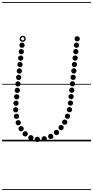

<svg xmlns="http://www.w3.org/2000/svg" viewBox="-25 -1349 888 1832"><path d="M185 -892.5Q174.5 -892.5 167.2 -899.8Q160 -907 160 -917.5Q160 -928 167.2 -935.2Q174.5 -942.5 185 -942.5Q195.5 -942.5 202.8 -935.2Q210 -928 210 -917.5Q210 -907 202.8 -899.8Q195.5 -892.5 185 -892.5ZM178.5 -831Q168 -831 160.8 -838.2Q153.5 -845.5 153.5 -856Q153.5 -866.5 160.8 -873.8Q168 -881 178.5 -881Q189 -881 196.2 -873.8Q203.5 -866.5 203.5 -856Q203.5 -845.5 196.2 -838.2Q189 -831 178.5 -831ZM172.5 -769.5Q162 -769.5 154.8 -776.8Q147.5 -784 147.5 -794.5Q147.5 -805 154.8 -812.2Q162 -819.5 172.5 -819.5Q183 -819.5 190.2 -812.2Q197.5 -805 197.5 -794.5Q197.5 -784 190.2 -776.8Q183 -769.5 172.5 -769.5ZM166 -708Q155.5 -708 148.2 -715.2Q141 -722.5 141 -733Q141 -743.5 148.2 -750.8Q155.5 -758 166 -758Q176.5 -758 183.8 -750.8Q191 -743.5 191 -733Q191 -722.5 183.8 -715.2Q176.5 -708 166 -708ZM159.5 -646.5Q149 -646.5 141.8 -653.8Q134.5 -661 134.5 -671.5Q134.5 -682 141.8 -689.2Q149 -696.5 159.5 -696.5Q170 -696.5 177.2 -689.2Q184.5 -682 184.5 -671.5Q184.5 -661 177.2 -653.8Q170 -646.5 159.5 -646.5ZM153 -585Q142.5 -585 135.2 -592.2Q128 -599.5 128 -610Q128 -620.5 135.2 -627.8Q142.5 -635 153 -635Q163.5 -635 170.8 -627.8Q178 -620.5 178 -610Q178 -599.5 170.8 -592.2Q163.5 -585 153 -585ZM146.5 -523.5Q136 -523.5 128.8 -530.8Q121.5 -538 121.5 -548.5Q121.5 -559 128.8 -566.2Q136 -573.5 146.5 -573.5Q157 -573.5 164.2 -566.2Q171.5 -559 171.5 -548.5Q171.5 -538 164.2 -530.8Q157 -523.5 146.5 -523.5ZM140 -462Q129.5 -462 122.2 -469.2Q115 -476.5 115 -487Q115 -497.5 122.2 -504.8Q129.5 -512 140 -512Q150.5 -512 157.8 -504.8Q165 -497.5 165 -487Q165 -476.5 157.8 -469.2Q150.5 -462 140 -462ZM134 -400.5Q123.5 -400.5 116.2 -407.8Q109 -415 109 -425.5Q109 -436 116.2 -443.2Q123.5 -450.5 134 -450.5Q144.5 -450.5 151.8 -443.2Q159 -436 159 -425.5Q159 -415 151.8 -407.8Q144.5 -400.5 134 -400.5ZM127.5 -339Q117 -339 109.8 -346.2Q102.5 -353.5 102.5 -364Q102.5 -374.5 109.8 -381.8Q117 -389 127.5 -389Q138 -389 145.2 -381.8Q152.5 -374.5 152.5 -364Q152.5 -353.5 145.2 -346.2Q138 -339 127.5 -339ZM125 -276.5Q114.5 -276.5 107.2 -283.8Q100 -291 100 -301.5Q100 -312 107.2 -319.2Q114.5 -326.5 125 -326.5Q135.5 -326.5 142.8 -319.2Q150 -312 150 -301.5Q150 -291 142.8 -283.8Q135.5 -276.5 125 -276.5ZM132 -214Q121.5 -214 114.2 -221.2Q107 -228.5 107 -239Q107 -249.5 114.2 -256.8Q121.5 -264 132 -264Q142.5 -264 149.8 -256.8Q157 -249.5 157 -239Q157 -228.5 149.8 -221.2Q142.5 -214 132 -214ZM149 -153Q138.5 -153 131.2 -160.2Q124 -167.5 124 -178Q124 -188.5 131.2 -195.8Q138.5 -203 149 -203Q159.5 -203 166.8 -195.8Q174 -188.5 174 -178Q174 -167.5 166.8 -160.2Q159.5 -153 149 -153ZM176.5 -96.5Q166 -96.5 158.8 -103.8Q151.5 -111 151.5 -121.5Q151.5 -132 158.8 -139.2Q166 -146.5 176.5 -146.5Q187 -146.5 194.2 -139.2Q201.5 -132 201.5 -121.5Q201.5 -111 194.2 -103.8Q187 -96.5 176.5 -96.5ZM215.5 -47Q205 -47 197.8 -54.2Q190.5 -61.5 190.5 -72Q190.5 -82.5 197.8 -89.8Q205 -97 215.5 -97Q226 -97 233.2 -89.8Q240.5 -82.5 240.5 -72Q240.5 -61.5 233.2 -54.2Q226 -47 215.5 -47ZM269.5 -10Q259 -10 251.8 -17.2Q244.5 -24.5 244.5 -35Q244.5 -45.5 251.8 -52.8Q259 -60 269.5 -60Q280 -60 287.2 -52.8Q294.5 -45.5 294.5 -35Q294.5 -24.5 287.2 -17.2Q280 -10 269.5 -10ZM332 6Q321.5 6 314.2 -1.2Q307 -8.5 307 -19Q307 -29.5 314.2 -36.8Q321.5 -44 332 -44Q342.5 -44 349.8 -36.8Q357 -29.5 357 -19Q357 -8.5 349.8 -1.2Q342.5 6 332 6ZM397 0.5Q386.5 0.5 379.2 -6.8Q372 -14 372 -24.5Q372 -35 379.2 -42.2Q386.5 -49.5 397 -49.5Q407.5 -49.5 414.8 -42.2Q422 -35 422 -24.5Q422 -14 414.8 -6.8Q407.5 0.5 397 0.5ZM459 -22.5Q448.5 -22.5 441.2 -29.8Q434 -37 434 -47.5Q434 -58 441.2 -65.2Q448.5 -72.5 459 -72.5Q469.5 -72.5 476.8 -65.2Q484 -58 484 -47.5Q484 -37 476.8 -29.8Q469.5 -22.5 459 -22.5ZM514 -60Q503.5 -60 496.2 -67.2Q489 -74.5 489 -85Q489 -95.5 496.2 -102.8Q503.5 -110 514 -110Q524.5 -110 531.8 -102.8Q539 -95.5 539 -85Q539 -74.5 531.8 -67.2Q524.5 -60 514 -60ZM558 -106.5Q547.5 -106.5 540.2 -113.8Q533 -121 533 -131.5Q533 -142 540.2 -149.2Q547.5 -156.5 558 -156.5Q568.5 -156.5 575.8 -149.2Q583 -142 583 -131.5Q583 -121 575.8 -113.8Q568.5 -106.5 558 -106.5ZM592.5 -158.5Q582 -158.5 574.8 -165.8Q567.5 -173 567.5 -183.5Q567.5 -194 574.8 -201.2Q582 -208.5 592.5 -208.5Q603 -208.5 610.2 -201.2Q617.5 -194 617.5 -183.5Q617.5 -173 610.2 -165.8Q603 -158.5 592.5 -158.5ZM619 -215Q608.5 -215 601.2 -222.2Q594 -229.5 594 -240Q594 -250.5 601.2 -257.8Q608.5 -265 619 -265Q629.5 -265 636.8 -257.8Q644 -250.5 644 -240Q644 -229.5 636.8 -222.2Q629.5 -215 619 -215ZM637.5 -277.5Q627 -277.5 619.8 -284.8Q612.5 -292 612.5 -302.5Q612.5 -313 619.8 -320.2Q627 -327.5 637.5 -327.5Q648 -327.5 655.2 -320.2Q662.5 -313 662.5 -302.5Q662.5 -292 655.2 -284.8Q648 -277.5 637.5 -277.5ZM647 -340.5Q636.5 -340.5 629.2 -347.8Q622 -355 622 -365.5Q622 -376 629.2 -383.2Q636.5 -390.5 647 -390.5Q657.5 -390.5 664.8 -383.2Q672 -376 672 -365.5Q672 -355 664.8 -347.8Q657.5 -340.5 647 -340.5ZM653.5 -402Q643 -402 635.8 -409.2Q628.5 -416.5 628.5 -427Q628.5 -437.5 635.8 -444.8Q643 -452 653.5 -452Q664 -452 671.2 -444.8Q678.5 -437.5 678.5 -427Q678.5 -416.5 671.2 -409.2Q664 -402 653.5 -402ZM660 -463.5Q649.5 -463.5 642.2 -470.8Q635 -478 635 -488.5Q635 -499 642.2 -506.2Q649.5 -513.5 660 -513.5Q670.5 -513.5 677.8 -506.2Q685 -499 685 -488.5Q685 -478 677.8 -470.8Q670.5 -463.5 660 -463.5ZM666.5 -524.5Q656 -524.5 648.8 -531.8Q641.5 -539 641.5 -549.5Q641.5 -560 648.8 -567.2Q656 -574.5 666.5 -574.5Q677 -574.5 684.2 -567.2Q691.5 -560 691.5 -549.5Q691.5 -539 684.2 -531.8Q677 -524.5 666.5 -524.5ZM673 -586Q662.5 -586 655.2 -593.2Q648 -600.5 648 -611Q648 -621.5 655.2 -628.8Q662.5 -636 673 -636Q683.5 -636 690.8 -628.8Q698 -621.5 698 -611Q698 -600.5 690.8 -593.2Q683.5 -586 673 -586ZM679.5 -647.5Q669 -647.5 661.8 -654.8Q654.5 -662 654.5 -672.5Q654.5 -683 661.8 -690.2Q669 -697.5 679.5 -697.5Q690 -697.5 697.2 -690.2Q704.5 -683 704.5 -672.5Q704.5 -662 697.2 -654.8Q690 -647.5 679.5 -647.5ZM685.5 -708.5Q675 -708.5 667.8 -715.8Q660.5 -723 660.5 -733.5Q660.5 -744 667.8 -751.2Q675 -758.5 685.5 -758.5Q696 -758.5 703.2 -751.2Q710.5 -744 710.5 -733.5Q710.5 -723 703.2 -715.8Q696 -708.5 685.5 -708.5ZM692 -770Q681.5 -770 674.2 -777.2Q667 -784.5 667 -795Q667 -805.5 674.2 -812.8Q681.5 -820 692 -820Q702.5 -820 709.8 -812.8Q717 -805.5 717 -795Q717 -784.5 709.8 -777.2Q702.5 -770 692 -770ZM698.5 -831.5Q688 -831.5 680.8 -838.8Q673.5 -846 673.5 -856.5Q673.5 -867 680.8 -874.2Q688 -881.5 698.5 -881.5Q709 -881.5 716.2 -874.2Q723.5 -867 723.5 -856.5Q723.5 -846 716.2 -838.8Q709 -831.5 698.5 -831.5ZM705 -892.5Q694.5 -892.5 687.2 -899.8Q680 -907 680 -917.5Q680 -928 687.2 -935.2Q694.5 -942.5 705 -942.5Q715.5 -942.5 722.8 -935.2Q730 -928 730 -917.5Q730 -907 722.8 -899.8Q715.5 -892.5 705 -892.5ZM711.5 -954Q701 -954 693.8 -961.2Q686.5 -968.5 686.5 -979Q686.5 -989.5 693.8 -996.8Q701 -1004 711.5 -1004Q722 -1004 729.2 -996.8Q736.5 -989.5 736.5 -979Q736.5 -968.5 729.2 -961.2Q722 -954 711.5 -954ZM191.5 -950Q179.5 -950 171 -958.5Q162.5 -967 162.5 -979Q162.5 -991 171 -999.5Q179.5 -1008 191.5 -1008Q203.5 -1008 212 -999.5Q220.5 -991 220.5 -979Q220.5 -967 212 -958.5Q203.5 -950 191.5 -950ZM191.5 -963.5Q198 -963.5 202.5 -968.2Q207 -973 207 -979.5Q207 -985.5 202.5 -990Q198 -994.5 191.5 -994.5Q185 -994.5 180.5 -990Q176 -985.5 176 -979.5Q176 -973 180.5 -968.2Q185 -963.5 191.5 -963.5ZM-5 455H843.5V463H-5ZM-5 -16H843.5V0H-5ZM-5 -549H843.5V-541H-5ZM-5 -1329H843.5V-1321H-5Z"/></svg>

Font: Edu SA Dotted Guide
Style: Regular
Weight: 400
Designer: Tina and Corey Anderson, Eben Sorkin, Mirko Velimirovic
Foundry: Google for Education
Version: Version 2.000